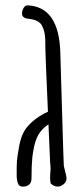

<svg xmlns="http://www.w3.org/2000/svg" viewBox="-20 -693 308 713"><path d="M195 0Q180 0 168 -12Q166 -26 166 -33Q166 -43 168 -67L166 -93L160 -231L154 -227Q128 -208 116.5 -180.5Q105 -153 100 -108Q97 -76 97 -31Q97 0 64 0Q51 0 46.5 -12.5Q42 -25 42 -40Q42 -46 42 -71.5Q42 -97 46 -120Q47 -126 51 -149Q55 -172 62.5 -190.5Q70 -209 83 -224Q113 -258 158 -278Q148 -494 148 -547Q147 -578 135.5 -598.5Q124 -619 88 -623Q59 -625 62 -647Q63 -657 69 -665.5Q75 -674 84 -673Q199 -667 204 -498L210 -295Q216 -89 217 -77Q220 -62 222 -56Q225 -47 227 -33Q228 -20 218 -10.5Q208 -1 195 0Z"/></svg>

Font: Amatic SC
Style: Bold
Weight: 700
Designer: Multiple Designers
Foundry: Vernon Adams
Version: Version 2.505